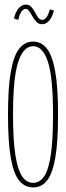

<svg xmlns="http://www.w3.org/2000/svg" viewBox="-20 -809 290 840"><path d="M125 11Q89 11 64.5 -18Q40 -47 27.5 -116.5Q15 -186 15 -308Q15 -427 27.5 -496.5Q40 -566 64.5 -596.5Q89 -627 125 -627Q161 -627 185 -596.5Q209 -566 221.5 -496.5Q234 -427 234 -308Q234 -186 221.5 -116.5Q209 -47 185 -18Q161 11 125 11ZM125 -9Q153 -9 172.5 -36.5Q192 -64 202 -129.5Q212 -195 212 -308Q212 -471 189.5 -539Q167 -607 125 -607Q83 -607 60 -539Q37 -471 37 -308Q37 -195 47.5 -129.5Q58 -64 77.5 -36.5Q97 -9 125 -9ZM198 -768 216 -763Q200 -703 163 -703Q150 -703 140 -713Q130 -723 122.5 -736.5Q115 -750 108 -760Q101 -770 93 -770Q71 -770 60 -722L41 -728Q49 -760 63 -774.5Q77 -789 92 -789Q107 -789 116.5 -779Q126 -769 133 -755.5Q140 -742 147 -732Q154 -722 165 -722Q186 -722 198 -768Z"/></svg>

Font: Inconsolata UltraCondensed ExtraLight
Style: Regular
Weight: 200
Width: 1
Monospace: yes
Designer: Raph Levien, Cyreal, Brenton Simpson
Foundry: Raph Levien, Cyreal, Google
Version: Version 3.100; ttfautohint (v1.8.4.7-5d5b)